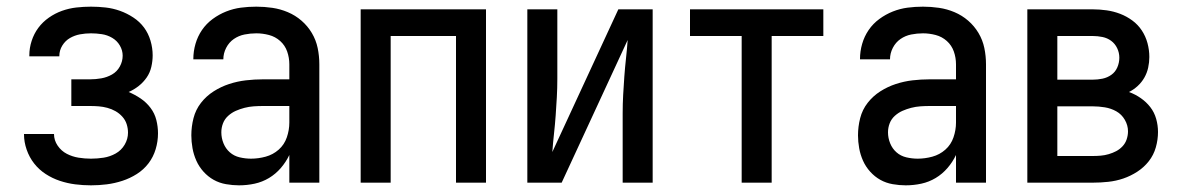

<svg xmlns="http://www.w3.org/2000/svg" viewBox="-20 -548 3540 576"><path d="M253 8Q229 8 205.5 5Q182 2 159.5 -5.5Q137 -13 117 -26Q97 -39 82.5 -57.5Q68 -76 60 -99Q52 -122 52 -145Q52 -145 52 -145.5Q52 -146 52 -146H142Q142 -146 142 -146Q142 -146 142 -146Q142 -127 153 -111Q164 -95 180.5 -86.5Q197 -78 215.5 -75Q234 -72 253 -72Q272 -72 291 -75Q310 -78 327 -87.5Q344 -97 354 -114Q364 -131 364 -150Q364 -163 360 -175.5Q356 -188 347 -198Q338 -208 326.5 -214.5Q315 -221 302 -224.5Q289 -228 276 -229Q263 -230 250 -230H194V-310H250Q267 -310 284 -313Q301 -316 316 -324.5Q331 -333 339.5 -348.5Q348 -364 348 -381Q348 -397 339.5 -411.5Q331 -426 316.5 -434.5Q302 -443 285.5 -445.5Q269 -448 253 -448Q236 -448 220 -445Q204 -442 190 -434Q176 -426 167 -411.5Q158 -397 158 -380Q158 -380 158 -379.5Q158 -379 158 -379H68Q68 -380 68 -380.5Q68 -381 68 -382Q68 -404 75 -425.5Q82 -447 95 -464.5Q108 -482 126.5 -495Q145 -508 166 -515.5Q187 -523 209 -525.5Q231 -528 253 -528Q275 -528 297 -525.5Q319 -523 340 -515.5Q361 -508 380 -495.5Q399 -483 412 -465.5Q425 -448 431.5 -426Q438 -404 438 -382Q438 -365 434 -347.5Q430 -330 420 -315.5Q410 -301 396 -290Q382 -279 366 -272Q385 -264 402 -252.5Q419 -241 431.5 -224.5Q444 -208 449 -188Q454 -168 454 -148Q454 -124 447 -100.5Q440 -77 425.5 -58Q411 -39 390.5 -26Q370 -13 347 -5.5Q324 2 300.5 5Q277 8 253 8Z M697 8Q678 8 658 4.5Q638 1 621 -8.5Q604 -18 590.5 -33Q577 -48 569 -66Q561 -84 557.5 -103.5Q554 -123 554 -142Q554 -168 560.5 -193.5Q567 -219 583 -239.5Q599 -260 621 -274Q643 -288 667.5 -296Q692 -304 717.5 -307Q743 -310 769 -310H848V-355Q848 -375 841.5 -393.5Q835 -412 820.5 -425Q806 -438 787 -443Q768 -448 749 -448Q731 -448 713.5 -444.5Q696 -441 681.5 -431Q667 -421 658.5 -404.5Q650 -388 650 -370Q650 -370 650 -370Q650 -370 650 -370H560Q560 -370 560 -370.5Q560 -371 560 -371Q560 -394 566.5 -416.5Q573 -439 586 -458Q599 -477 618 -491Q637 -505 658.5 -513.5Q680 -522 702.5 -525Q725 -528 749 -528Q773 -528 797 -524.5Q821 -521 843.5 -511.5Q866 -502 884.5 -486Q903 -470 915.5 -449Q928 -428 933 -404Q938 -380 938 -355V0H848V-83Q838 -62 822.5 -44Q807 -26 787 -14Q767 -2 744 3Q721 8 697 8ZM733 -72Q755 -72 777 -78Q799 -84 816 -99Q833 -114 840.5 -136Q848 -158 848 -180V-230H769Q755 -230 741 -229Q727 -228 713.5 -224.5Q700 -221 687.5 -215.5Q675 -210 664.5 -200.5Q654 -191 649 -178Q644 -165 644 -151Q644 -134 650.5 -118Q657 -102 669.5 -91Q682 -80 699 -76Q716 -72 733 -72Z M1062 0V-520H1438V0H1348V-440H1152V0Z M1562 0V-520H1652V-312Q1652 -284 1650.5 -256.5Q1649 -229 1647 -201.5Q1645 -174 1642 -147Q1639 -120 1637 -92L1835 -520H1938V0H1848V-208Q1848 -236 1849.5 -263.5Q1851 -291 1853 -318.5Q1855 -346 1858 -373Q1861 -400 1863 -428L1665 0Z M2205 0V-440H2050V-520H2450V-440H2295V0Z M2697 8Q2678 8 2658 4.5Q2638 1 2621 -8.5Q2604 -18 2590.5 -33Q2577 -48 2569 -66Q2561 -84 2557.5 -103.5Q2554 -123 2554 -142Q2554 -168 2560.5 -193.5Q2567 -219 2583 -239.5Q2599 -260 2621 -274Q2643 -288 2667.5 -296Q2692 -304 2717.5 -307Q2743 -310 2769 -310H2848V-355Q2848 -375 2841.5 -393.5Q2835 -412 2820.5 -425Q2806 -438 2787 -443Q2768 -448 2749 -448Q2731 -448 2713.5 -444.5Q2696 -441 2681.5 -431Q2667 -421 2658.5 -404.5Q2650 -388 2650 -370Q2650 -370 2650 -370Q2650 -370 2650 -370H2560Q2560 -370 2560 -370.5Q2560 -371 2560 -371Q2560 -394 2566.5 -416.5Q2573 -439 2586 -458Q2599 -477 2618 -491Q2637 -505 2658.5 -513.5Q2680 -522 2702.5 -525Q2725 -528 2749 -528Q2773 -528 2797 -524.5Q2821 -521 2843.5 -511.5Q2866 -502 2884.5 -486Q2903 -470 2915.5 -449Q2928 -428 2933 -404Q2938 -380 2938 -355V0H2848V-83Q2838 -62 2822.5 -44Q2807 -26 2787 -14Q2767 -2 2744 3Q2721 8 2697 8ZM2733 -72Q2755 -72 2777 -78Q2799 -84 2816 -99Q2833 -114 2840.5 -136Q2848 -158 2848 -180V-230H2769Q2755 -230 2741 -229Q2727 -228 2713.5 -224.5Q2700 -221 2687.5 -215.5Q2675 -210 2664.5 -200.5Q2654 -191 2649 -178Q2644 -165 2644 -151Q2644 -134 2650.5 -118Q2657 -102 2669.5 -91Q2682 -80 2699 -76Q2716 -72 2733 -72Z M3062 0V-520H3258Q3279 -520 3300 -517Q3321 -514 3340.5 -506.5Q3360 -499 3377 -486.5Q3394 -474 3405.5 -456.5Q3417 -439 3422.5 -418.5Q3428 -398 3428 -377Q3428 -361 3424.5 -345Q3421 -329 3413 -315Q3405 -301 3393 -290Q3381 -279 3367 -272Q3386 -265 3402.5 -253.5Q3419 -242 3431 -226.5Q3443 -211 3448.5 -191.5Q3454 -172 3454 -152Q3454 -129 3447.5 -106Q3441 -83 3426.5 -64.5Q3412 -46 3392 -33Q3372 -20 3350 -12.5Q3328 -5 3304.5 -2.5Q3281 0 3258 0ZM3152 -309H3258Q3273 -309 3287.5 -312Q3302 -315 3314 -323.5Q3326 -332 3332 -346Q3338 -360 3338 -375Q3338 -390 3331.5 -403.5Q3325 -417 3313.5 -425.5Q3302 -434 3287.5 -437Q3273 -440 3258 -440H3152ZM3152 -80H3258Q3270 -80 3282 -81Q3294 -82 3306 -85.5Q3318 -89 3328.5 -94.5Q3339 -100 3347.5 -109Q3356 -118 3360 -130Q3364 -142 3364 -154Q3364 -172 3354.5 -188.5Q3345 -205 3329 -214Q3313 -223 3294.5 -226Q3276 -229 3258 -229H3152Z"/></svg>

Font: Iosevka SS04 Medium
Style: Regular
Weight: 500
Monospace: yes
Designer: Belleve Invis
Foundry: Belleve Invis
Version: Version 19.0.0; ttfautohint (v1.8.4)